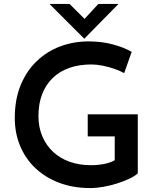

<svg xmlns="http://www.w3.org/2000/svg" viewBox="-20 -946 796 974"><path d="M679 -67Q665 -53 637.5 -40Q610 -27 576 -16Q542 -5 506 1.5Q470 8 438 8Q350 8 279.5 -19Q209 -46 159 -93.5Q109 -141 82 -206Q55 -271 55 -347Q55 -442 85 -514.5Q115 -587 167 -636.5Q219 -686 286.5 -711Q354 -736 429 -736Q495 -736 551.5 -721Q608 -706 648 -683L610 -575Q591 -586 561 -596.5Q531 -607 500 -613Q469 -619 444 -619Q381 -619 331.5 -601.5Q282 -584 247 -550Q212 -516 193.5 -467.5Q175 -419 175 -357Q175 -301 194.5 -255Q214 -209 249 -176Q284 -143 333 -125.5Q382 -108 441 -108Q475 -108 507 -114Q539 -120 562 -133V-254H425V-366H679ZM333 -926 421 -838 390 -830 479 -926H581L408 -750H407L231 -926Z"/></svg>

Font: Josefin Sans Thin SemiBold
Style: Regular
Weight: 600
Version: Version 2.000